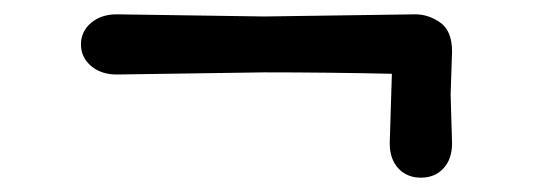

<svg xmlns="http://www.w3.org/2000/svg" viewBox="-20 -437 744 268"><path d="M609 -305 611 -237Q611 -215 599 -202Q587 -189 567.5 -189Q548 -189 536 -202Q524 -215 524 -237Q524 -237 527 -334Q439 -336 349 -336L143 -333Q121 -333 107 -345Q93 -357 93 -375Q93 -393 107 -405Q121 -417 143 -417L349 -414L560 -417Q578 -417 594.5 -405.5Q611 -394 611 -365Z"/></svg>

Font: Delius Unicase
Style: Regular
Weight: 400
Designer: Natalia Raices
Foundry: Natalia Raices
Version: Version 1.002